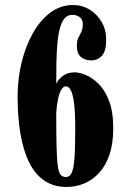

<svg xmlns="http://www.w3.org/2000/svg" viewBox="-20 -731 514 763"><path d="M244.5 12Q193.5 12 156.8 -12.8Q120 -37.5 96.5 -84.2Q73 -131 61.5 -198Q50 -265 50 -349Q50 -417.5 65.8 -482.2Q81.5 -547 110.5 -598.8Q139.5 -650.5 180 -680.8Q220.5 -711 270 -711Q306.5 -711 336.2 -692.8Q366 -674.5 384 -643.5Q402 -612.5 402 -573.5Q402 -528 385 -509.5Q368 -491 342.5 -491Q317.5 -491 301.5 -504.5Q285.5 -518 285.5 -549Q285.5 -569.5 291.5 -581.2Q297.5 -593 303.2 -604.5Q309 -616 309 -635.5Q309 -646.5 303.8 -654.8Q298.5 -663 289.2 -667.5Q280 -672 267.5 -672Q248.5 -672 236.5 -657.8Q224.5 -643.5 217.8 -618Q211 -592.5 208 -558Q205 -523.5 204.2 -482.8Q203.5 -442 203.5 -397.5Q203.5 -399.5 211 -410.8Q218.5 -422 235 -432.8Q251.5 -443.5 278 -443.5Q294.5 -443.5 319.8 -433.5Q345 -423.5 370.5 -399Q396 -374.5 413 -331.2Q430 -288 430 -221Q430 -160 414.8 -115.8Q399.5 -71.5 373.2 -43.2Q347 -15 313.8 -1.5Q280.5 12 244.5 12ZM242 -27.5Q256.5 -27.5 264.5 -43.5Q272.5 -59.5 275.8 -101Q279 -142.5 279 -219Q279 -288.5 273.8 -325Q268.5 -361.5 260 -374.8Q251.5 -388 242 -388Q232 -388 224 -375Q216 -362 210.8 -338.2Q205.5 -314.5 203.5 -282Q203.5 -198 204.8 -147.2Q206 -96.5 209.8 -70.5Q213.5 -44.5 221.2 -36Q229 -27.5 242 -27.5Z"/></svg>

Font: Imbue Thin 10pt Black
Style: Regular
Weight: 900
Version: Version 1.102